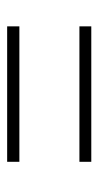

<svg xmlns="http://www.w3.org/2000/svg" viewBox="114 -632 281 550"><g transform="rotate(-90 255.0 -357.5)"><path d="M66 -443V-478H454V-443ZM66 -237V-271H454V-237Z"/></g></svg>

Font: Noto Serif Tamil SemiCondensed ExtraLight
Style: Italic
Weight: 200
Width: 4
Italic angle: -12°
Designer: Indian Type Foundry, Tom Grace, and the Monotype Design Team
Foundry: Monotype Imaging Inc.
Version: Version 2.003; ttfautohint (v1.8.4.7-5d5b)